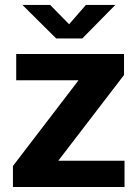

<svg xmlns="http://www.w3.org/2000/svg" viewBox="-20 -744 546 764"><path d="M31.5 -83.5 292.5 -424.5H44.5V-529H473.5V-445.5L212 -104.5H475.5V0H31.5ZM69 -724.5H179.5L255 -647.5L322 -724.5H439L307.5 -591H203.5Z"/></svg>

Font: 1883 Sans
Style: Bold
Weight: 700
Designer: 1883 Sans project is a fork of Public Sans.
Version: Version 1.009